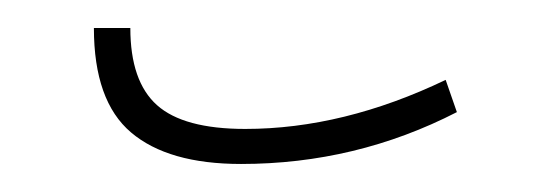

<svg xmlns="http://www.w3.org/2000/svg" viewBox="-20 -345 388 137"><path d="M152 -228Q100 -228 73.5 -250.5Q47 -273 47 -325H73Q73 -287 92 -270Q111 -253 155 -253Q225 -253 298 -288L306 -265Q234 -228 152 -228Z"/></svg>

Font: Noto Serif Armenian Condensed Thin
Style: Regular
Weight: 100
Width: 3
Designer: Monotype Design Team
Foundry: Monotype Imaging Inc.
Version: Version 2.008; ttfautohint (v1.8.4.7-5d5b)